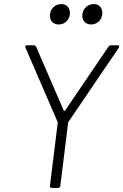

<svg xmlns="http://www.w3.org/2000/svg" viewBox="-20 -922 605 942"><path d="M225 -10 263 -318Q263 -319 263.5 -320.5Q264 -322 263 -323L105 -688Q104 -690 104 -693Q104 -700 113 -700H146Q152 -700 157 -693L293 -379Q294 -378 296 -378Q298 -378 299 -379L512 -693Q517 -700 524 -700H557Q563 -700 564.5 -696.5Q566 -693 563 -688L315 -323Q314 -322 314 -318L276 -10Q274 0 265 0H234Q225 0 225 -10ZM384 -844Q384 -869 400 -885.5Q416 -902 440 -902Q459 -902 470.5 -890Q482 -878 482 -858Q482 -834 466 -818Q450 -802 427 -802Q408 -802 396 -813.5Q384 -825 384 -844ZM225 -844Q225 -869 241 -885.5Q257 -902 281 -902Q300 -902 311.5 -890Q323 -878 323 -858Q323 -834 307 -818Q291 -802 268 -802Q249 -802 237 -813.5Q225 -825 225 -844Z"/></svg>

Font: Barlow Light
Style: Italic
Weight: 300
Italic angle: -7°
Designer: Jeremy Tribby
Foundry: Tribby Type
Version: Version 1.408